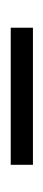

<svg xmlns="http://www.w3.org/2000/svg" viewBox="124 -846 83 372"><g transform="rotate(-90 166.0 -659.5)"><path d="M298.8 -637.7H33.2V-680.7H298.8Z"/></g></svg>

Font: Pretendard Std ExtraLight
Style: Regular
Weight: 200
Designer: Base glyphs from Inter by Rasmus Andersson; Hangeul glyphs from Noto Sans CJK(Source Han Sans) by Jang Soo-young and Kan
Foundry: Kil Hyung-jin
Version: Version 1.309